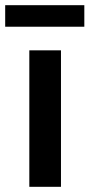

<svg xmlns="http://www.w3.org/2000/svg" viewBox="-48 -720 345 740"><path d="M65 0V-526H187V0ZM-28 -617V-700H277V-617Z"/></svg>

Font: Archivo Variable SemiBold
Style: Regular
Weight: 600
Designer: Hector Gatti
Foundry: Omnibus-Type
Version: Version 2.001